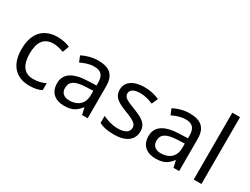

<svg xmlns="http://www.w3.org/2000/svg" viewBox="-63 -1320 2465 1891"><g transform="rotate(30 1169.5 -375.0)"><path d="M300 10C361 10 402 0 438 -19V-97C401 -80 357 -66 299 -66C198 -66 146 -137 146 -266C146 -400 197 -469 304 -469C341 -469 388 -456 420 -444L447 -517C415 -533 360 -546 306 -546C162 -546 55 -463 55 -265C55 -75 157 10 300 10Z M695 10C785 10 828 -17 875 -76H879L896 0H960V-365C960 -490 898 -545 768 -545C698 -545 632 -524 585 -499L612 -433C656 -454 707 -474 763 -474C833 -474 874 -444 874 -355V-323L783 -320C608 -315 526 -256 526 -149C526 -40 598 10 695 10ZM715 -61C657 -61 617 -88 617 -148C617 -216 660 -254 794 -259L873 -262V-214C873 -110 805 -61 715 -61Z M1261 10C1392 10 1475 -44 1475 -148C1475 -234 1415 -268 1314 -307C1211 -347 1176 -364 1176 -409C1176 -449 1215 -474 1287 -474C1339 -474 1389 -459 1434 -440L1464 -510C1414 -532 1358 -546 1293 -546C1173 -546 1092 -495 1092 -404C1092 -316 1154 -284 1258 -244C1363 -204 1390 -180 1390 -140C1390 -92 1352 -61 1263 -61C1200 -61 1135 -83 1093 -104V-24C1134 -2 1186 10 1261 10Z M1735 10C1825 10 1868 -17 1915 -76H1919L1936 0H2000V-365C2000 -490 1938 -545 1808 -545C1738 -545 1672 -524 1625 -499L1652 -433C1696 -454 1747 -474 1803 -474C1873 -474 1914 -444 1914 -355V-323L1823 -320C1648 -315 1566 -256 1566 -149C1566 -40 1638 10 1735 10ZM1755 -61C1697 -61 1657 -88 1657 -148C1657 -216 1700 -254 1834 -259L1913 -262V-214C1913 -110 1845 -61 1755 -61Z M2166 0H2254V-760H2166Z"/></g></svg>

Font: Noto Sans Math
Style: Regular
Weight: 400
Designer: Monotype Design Team, Delve Withrington, Jeff Kellem
Foundry: Monotype Imaging Inc., Delve Fonts LLC
Version: Version 3.000